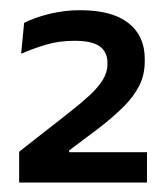

<svg xmlns="http://www.w3.org/2000/svg" viewBox="-20 -730 336 386"><path d="M18.5 -363V-425L120 -504.5Q143 -522.5 160 -538.2Q177 -554 186.5 -569.2Q196 -584.5 196 -600.5V-604Q196 -625 180.8 -636.5Q165.5 -648 130 -648Q98 -648 71.8 -640Q45.5 -632 22.5 -622L28.5 -684Q48.5 -694.5 79 -702Q109.5 -709.5 141.5 -709.5Q205 -709.5 238 -683.8Q271 -658 271 -612V-606.5Q271 -579.5 260 -557.8Q249 -536 228.8 -515.8Q208.5 -495.5 179.5 -473L119 -427.5V-412.5L86.5 -424H275.5V-363Z"/></svg>

Font: Anek Latin Medium Medium
Style: Regular
Weight: 500
Version: Version 1.003